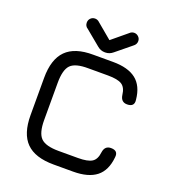

<svg xmlns="http://www.w3.org/2000/svg" viewBox="-155 -997 1006 1115"><g transform="rotate(20 348.0 -439.5)"><path d="M269 -867 361 -790H362L455 -867Q467 -879 483 -879Q498 -879 509.5 -868Q521 -857 521 -841Q521 -821 503 -808L410 -732Q389 -714 363 -714H360Q334 -714 313 -732L221 -808Q203 -819 203 -841Q203 -857 214 -868Q225 -879 241 -879Q257 -879 269 -867ZM304 0Q189 0 134.5 -54.5Q80 -109 80 -224V-454Q80 -569 134.5 -624Q189 -679 303 -678H424Q518 -678 567.5 -639Q617 -600 625 -517Q631 -474 585 -474Q547 -474 541 -516Q536 -561 510 -577.5Q484 -594 424 -594H303Q223 -595 193.5 -565Q164 -535 164 -454V-224Q164 -144 194 -114Q224 -84 304 -84H424Q484 -84 510 -100.5Q536 -117 541 -162Q547 -204 585 -204Q631 -204 625 -161Q617 -78 567.5 -39Q518 0 424 0Z"/></g></svg>

Font: Jura
Style: Bold
Weight: 700
Designer: Daniel Johnson, Alexei Vanyashin
Foundry: Daniel Johnson
Version: Version 5.103